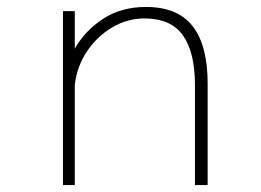

<svg xmlns="http://www.w3.org/2000/svg" viewBox="-20 -532 750 552"><path d="M161 0V-500H195V-392Q224 -443.5 276.2 -477.8Q328.5 -512 400 -512Q490.5 -512 533.8 -456.8Q577 -401.5 577 -291.5V0H540.5V-287Q540.5 -381.5 506 -430.2Q471.5 -479 395 -479Q346.5 -479 303 -453.5Q259.5 -428 230.2 -384.5Q201 -341 195 -287.5V0Z"/></svg>

Font: League Mono Thin
Style: Regular
Weight: 100
Width: 6
Designer: Tyler Finck
Foundry: The League of Moveable Type / Tyler Finck
Version: Version 2.300;RELEASE